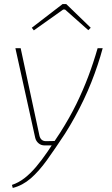

<svg xmlns="http://www.w3.org/2000/svg" viewBox="-20 -718 551 948"><path d="M487 -480Q476 -439 462 -397Q448 -355 431 -312Q414 -269 393.5 -226Q373 -183 350 -141Q327 -99 301 -58Q253 15 212.5 71.5Q172 128 131.5 163Q91 198 43 210L39 195Q72 184 101 161.5Q130 139 158 106Q186 73 215 30.5Q244 -12 277 -63Q324 -137 357 -204.5Q390 -272 415.5 -339.5Q441 -407 462 -480ZM82 -480 175 -47Q182 -21 207 -21L258 -22L245 0H200Q183 0 170.5 -10.5Q158 -21 154 -37L56 -480ZM307 -698 428 -581 416 -569 301 -671H292L147 -568L137 -581L289 -698Z"/></svg>

Font: Exo 2 Thin
Style: Italic
Weight: 250
Italic angle: -8°
Designer: Natanael Gama
Foundry: Natanael Gama
Version: Version 2.010